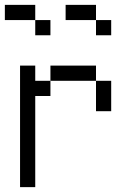

<svg xmlns="http://www.w3.org/2000/svg" viewBox="-20 -770 540 790"><path d="M187.5 -625V-687.5H125V-625ZM437.5 -625V-687.5H375V-625ZM62.5 -500Q62.5 -500 62.5 0H125Q125 0 125 -375H187.5V-437.5H125V-500ZM375 -437.5Q375 -437.5 375 -312.5H437.5Q437.5 -312.5 437.5 -437.5ZM187.5 -437.5H375V-500H187.5ZM125 -687.5V-750H0V-687.5ZM375 -687.5V-750H250V-687.5Z"/></svg>

Font: BFUnifontExMono
Style: Regular
Weight: 500
Version: Version 15.0.06